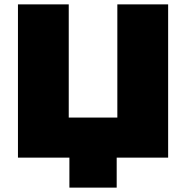

<svg xmlns="http://www.w3.org/2000/svg" viewBox="-20 -720 850 877"><path d="M748 -700V0H513V137H297V0H62V-700H294V-183H516V-700Z"/></svg>

Font: Montserrat-Alt1 Black
Style: Regular
Weight: 900
Designer: Differentunic
Foundry: Differentunic
Version: Version 7.222